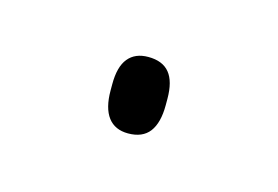

<svg xmlns="http://www.w3.org/2000/svg" viewBox="-30 -98 214 148"><g transform="rotate(15 77.0 -24.5)"><path d="M76.5 6Q66 6 60.5 -1.2Q55 -8.5 55 -22.5V-27.5Q55 -41.5 60.5 -48.2Q66 -55 76.5 -55Q88 -55 93.5 -48.2Q99 -41.5 99 -27.5V-22.5Q99 -8.5 93.5 -1.2Q88 6 76.5 6Z"/></g></svg>

Font: Anek Latin Medium Thin
Style: Regular
Weight: 250
Version: Version 1.003